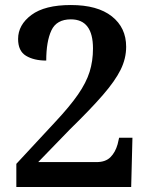

<svg xmlns="http://www.w3.org/2000/svg" viewBox="-20 -744 599 764"><path d="M45 0V-92L200 -259Q258 -321 290.5 -368Q323 -415 336.5 -458Q350 -501 350 -551Q350 -667 262 -667Q205 -667 184.5 -623Q164 -579 164 -503Q115 -503 83.5 -522Q52 -541 52 -589Q52 -645 105 -684.5Q158 -724 262 -724Q368 -724 425 -679Q482 -634 482 -558Q482 -511 460 -466.5Q438 -422 389 -365.5Q340 -309 258 -229L132 -99H364Q400 -99 419.5 -118.5Q439 -138 448 -170L454 -196H507L502 0Z"/></svg>

Font: Noto Serif Thai SemiBold
Style: Regular
Weight: 600
Designer: Monotype Design Team
Foundry: Monotype Imaging Inc.
Version: Version 2.001; ttfautohint (v1.8.4.7-5d5b)